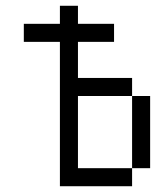

<svg xmlns="http://www.w3.org/2000/svg" viewBox="-20 -645 540 665"><path d="M250 -562.5H375V-500H250V-375H437.5V-312.5H250V-62.5H437.5V0H187.5V-500H62.5V-562.5H187.5V-625H250ZM437.5 -312.5H500V-62.5H437.5Z"/></svg>

Font: 寒蝉点阵体 16px
Style: Regular
Weight: 400
Designer: Designed by Warren2060
Foundry: ChillType
Version: Version 1.000